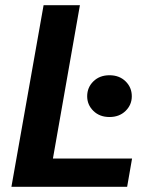

<svg xmlns="http://www.w3.org/2000/svg" viewBox="-20 -720 603 740"><path d="M24 0 148 -700H288L184 -109H489L470 0ZM402 -269Q364 -269 340 -292.5Q316 -316 316 -349Q316 -383 340 -406.5Q364 -430 402 -430Q440 -430 464 -406.5Q488 -383 488 -349Q488 -316 464 -292.5Q440 -269 402 -269Z"/></svg>

Font: DM Sans ExtraBold
Style: Italic
Weight: 800
Italic angle: -10°
Designer: Colophon Foundry, Jonny Pinhorn
Foundry: Colophon Foundry
Version: Version 4.004;gftools[0.9.30]